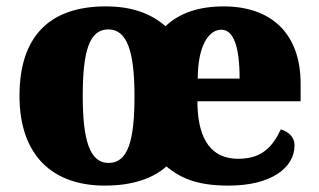

<svg xmlns="http://www.w3.org/2000/svg" viewBox="-20 -571 998 601"><path d="M308 10C392 10 457 -11 501 -50C549 -10 603 10 696 10C829 10 902 -46 902 -116C902 -142 884 -158 859 -166C834 -113 801 -74 726 -74C624 -74 598 -162 598 -254H921V-309C921 -468 827 -551 680 -551C602 -551 541 -530 498 -489C451 -530 391 -551 311 -551C137 -551 41 -459 41 -271C41 -83 146 10 308 10ZM320 -61C260 -61 239 -134 239 -271C239 -409 259 -479 319 -479C377 -479 401 -412 401 -270C401 -129 380 -61 320 -61ZM730 -325H599C599 -425 632 -478 673 -478C710 -478 730 -428 730 -325Z"/></svg>

Font: Noto Serif Thai Black
Style: Regular
Weight: 900
Designer: Monotype Design Team
Foundry: Monotype Imaging Inc.
Version: Version 2.002